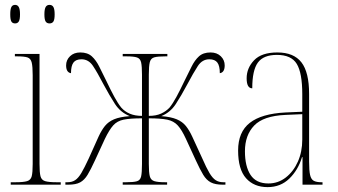

<svg xmlns="http://www.w3.org/2000/svg" viewBox="-20 -757 1385 787"><path d="M183 -661Q172 -661 167 -669Q162 -677 162 -698Q162 -719 167 -728Q172 -737 183 -737Q194 -737 199 -728Q204 -719 204 -698Q204 -677 199 -669Q194 -661 183 -661ZM42 -661Q31 -661 26.5 -669Q22 -677 22 -698Q22 -719 26.5 -728Q31 -737 42 -737Q52 -737 57 -728Q62 -719 62 -698Q62 -677 57 -669Q52 -661 42 -661ZM24 0V-10H44Q76 -10 91 -14.5Q106 -19 110 -34.5Q114 -50 114 -85V-449Q114 -484 110 -500.5Q106 -517 93 -521.5Q80 -526 50 -526H41V-536H142V-85Q142 -50 146 -34.5Q150 -19 165 -14.5Q180 -10 212 -10H229V0Z M248 0V-10H257Q275 -10 288 -18.5Q301 -27 313.5 -48Q326 -69 344 -108L384 -197Q396 -223 410 -240.5Q424 -258 447.5 -268Q471 -278 512 -281Q474 -296 451.5 -330.5Q429 -365 405 -410Q379 -460 361 -487Q343 -514 314 -514Q291 -514 281 -500.5Q271 -487 271 -457Q251 -460 251 -489Q251 -511 267 -526.5Q283 -542 309 -542Q339 -542 356.5 -526Q374 -510 387 -483.5Q400 -457 416 -425Q434 -387 449 -359.5Q464 -332 477 -316Q491 -300 512 -291Q533 -282 562 -282V-451Q562 -485 558.5 -501Q555 -517 541.5 -521.5Q528 -526 499 -526H483V-536H666V-526H657Q627 -526 612.5 -522Q598 -518 594 -502Q590 -486 590 -451V-282Q620 -282 640.5 -291.5Q661 -301 675 -316Q688 -332 703 -359.5Q718 -387 736 -425Q752 -457 765 -483.5Q778 -510 795.5 -526Q813 -542 843 -542Q869 -542 885 -526.5Q901 -511 901 -489Q901 -460 881 -457Q881 -487 871 -500.5Q861 -514 838 -514Q809 -514 791 -486.5Q773 -459 747 -410Q723 -365 700.5 -330.5Q678 -296 641 -281Q681 -278 704.5 -268Q728 -258 742 -240.5Q756 -223 768 -197L809 -108Q826 -69 838.5 -48Q851 -27 864 -18.5Q877 -10 895 -10H904V0H893Q862 0 844 -9.5Q826 -19 813 -40.5Q800 -62 783 -99L742 -188Q725 -225 708.5 -243Q692 -261 665.5 -266.5Q639 -272 590 -272V-85Q590 -50 594 -34.5Q598 -19 612.5 -14.5Q627 -10 657 -10H665V0H483V-10H497Q527 -10 541 -14Q555 -18 558.5 -34Q562 -50 562 -85V-272Q513 -272 486.5 -266.5Q460 -261 444 -243Q428 -225 410 -188L369 -99Q352 -62 339 -40.5Q326 -19 308.5 -9.5Q291 0 260 0Z M1077 10Q1021 10 988.5 -26.5Q956 -63 956 -140Q956 -216 1004 -253.5Q1052 -291 1150 -296L1219 -299V-371Q1219 -458 1196.5 -495Q1174 -532 1115 -532Q1060 -532 1037 -500.5Q1014 -469 1014 -395Q991 -395 991 -436Q991 -478 1021.5 -510Q1052 -542 1117 -542Q1184 -542 1215.5 -501.5Q1247 -461 1247 -372V-95Q1247 -58 1251 -40Q1255 -22 1266 -16Q1277 -10 1298 -10H1302V0H1220V-113H1218Q1202 -60 1166 -25Q1130 10 1077 10ZM1080 -5Q1120 -5 1151.5 -29.5Q1183 -54 1201 -94.5Q1219 -135 1219 -185V-289L1150 -286Q1060 -282 1022 -242.5Q984 -203 984 -137Q984 -75 1007 -40Q1030 -5 1080 -5Z"/></svg>

Font: Noto Serif Display Condensed Thin
Style: Regular
Weight: 100
Width: 3
Designer: Monotype Design Team
Foundry: Monotype Imaging Inc.
Version: Version 2.009